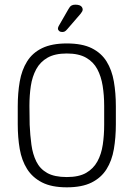

<svg xmlns="http://www.w3.org/2000/svg" viewBox="-20 -792 572 822"><path d="M476 -337Q476 -394 467.5 -443Q459 -492 436.5 -528.5Q414 -565 373 -585.5Q332 -606 266 -606Q202 -606 160.5 -586Q119 -566 96 -529Q73 -492 64.5 -443Q56 -394 56 -337V-260Q56 -203 64.5 -154Q73 -105 96 -68.5Q119 -32 160 -11Q201 10 266 10Q331 10 372 -10.5Q413 -31 436 -67.5Q459 -104 467.5 -153.5Q476 -203 476 -260ZM107 -258 106 -339Q106 -384 112 -424Q118 -464 135 -495.5Q152 -527 183.5 -545Q215 -563 266 -563Q317 -563 348.5 -545Q380 -527 396.5 -496Q413 -465 419.5 -424.5Q426 -384 426 -339V-258Q426 -213 420 -172.5Q414 -132 397 -101Q380 -70 349 -52Q318 -34 266 -34Q213 -34 182 -51.5Q151 -69 135.5 -100.5Q120 -132 114.5 -172.5Q109 -213 107 -258ZM334 -751Q334 -757 330.5 -762Q327 -767 320 -769.5Q313 -772 302 -772Q292 -772 285.5 -768Q279 -764 273 -753L231 -680Q228 -674 228 -669Q228 -664 233 -659.5Q238 -655 246 -655Q253 -655 257.5 -657.5Q262 -660 268 -667L325 -733Q329 -738 331.5 -742.5Q334 -747 334 -751Z"/></svg>

Font: Beiruti Light
Style: Regular
Weight: 300
Designer: Arlette Boutros
Foundry: Boutros
Version: Version 1.41